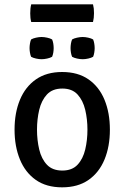

<svg xmlns="http://www.w3.org/2000/svg" viewBox="-20 -830 560 864"><path d="M474.5 -246.5Q474.5 -170.5 450.2 -112Q426 -53.5 378.2 -20.2Q330.5 13 259.5 13Q188.5 13 141 -20.5Q93.5 -54 69.5 -112.8Q45.5 -171.5 45.5 -246.5Q45.5 -322.5 69.8 -381Q94 -439.5 141.8 -472.8Q189.5 -506 259.5 -506Q331 -506 378.8 -472.5Q426.5 -439 450.5 -380.5Q474.5 -322 474.5 -246.5ZM146.5 -246.5Q146.5 -199.5 156.5 -157.2Q166.5 -115 191.2 -88.8Q216 -62.5 260.5 -62.5Q304.5 -62.5 329 -88.8Q353.5 -115 363.5 -157.2Q373.5 -199.5 373.5 -246.5Q373.5 -293.5 363.5 -335.8Q353.5 -378 329 -404.8Q304.5 -431.5 260.5 -431.5Q216 -431.5 191.2 -404.8Q166.5 -378 156.5 -335.8Q146.5 -293.5 146.5 -246.5ZM113 -613.5Q113 -623 114.8 -633.8Q116.5 -644.5 120 -652.5Q128.5 -657.5 142.2 -660.5Q156 -663.5 167 -663.5Q178.5 -663.5 192.2 -660.5Q206 -657.5 214.5 -652.5Q218 -644.5 219.8 -633.8Q221.5 -623 221.5 -613.5Q221.5 -604 219.8 -593.2Q218 -582.5 214.5 -574.5Q206 -569.5 192.2 -566.5Q178.5 -563.5 167 -563.5Q156 -563.5 142.2 -566.5Q128.5 -569.5 120 -574.5Q116.5 -582.5 114.8 -593.2Q113 -604 113 -613.5ZM297.5 -613.5Q297.5 -623 299.2 -633.8Q301 -644.5 304.5 -652.5Q313 -657.5 326.8 -660.5Q340.5 -663.5 352 -663.5Q363.5 -663.5 377 -660.5Q390.5 -657.5 399 -652.5Q402.5 -644.5 404.2 -633.8Q406 -623 406 -613.5Q406 -604 404.2 -593.2Q402.5 -582.5 399 -574.5Q390.5 -569.5 377 -566.5Q363.5 -563.5 352 -563.5Q340.5 -563.5 326.8 -566.5Q313 -569.5 304.5 -574.5Q301 -582.5 299.2 -593.2Q297.5 -604 297.5 -613.5ZM120.5 -731Q118 -740.5 117 -749.5Q116 -758.5 116 -770Q116 -782 117 -791.2Q118 -800.5 120.5 -810.5H398.5Q401 -800.5 402 -791.8Q403 -783 403 -770.5Q403 -748.5 398.5 -731Z"/></svg>

Font: Signika Negative Light
Style: Regular
Weight: 400
Version: Version 2.001